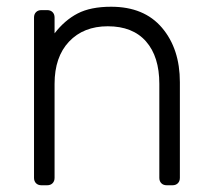

<svg xmlns="http://www.w3.org/2000/svg" viewBox="-20 -550 630 570"><path d="M103 0Q93 0 87 -6Q81 -12 81 -22V-498Q81 -508 87 -514Q93 -520 103 -520H120Q130 -520 136 -514Q142 -508 142 -498V-451Q172 -490 210.5 -510Q249 -530 310 -530Q408 -530 461 -467.5Q514 -405 514 -306V-22Q514 -12 508 -6Q502 0 492 0H475Q465 0 459 -6Q453 -12 453 -22V-301Q453 -382 413.5 -427Q374 -472 300 -472Q228 -472 185 -426.5Q142 -381 142 -301V-22Q142 -12 136 -6Q130 0 120 0Z"/></svg>

Font: Rubik AZ
Style: Regular
Weight: 300
Designer: Hubert and Fischer
Foundry: Hubert & Fischer
Version: Version 2.000